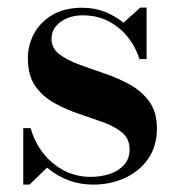

<svg xmlns="http://www.w3.org/2000/svg" viewBox="-20 -490 486 520"><path d="M43 10V-143H63Q74 -104 97.8 -74.2Q121.5 -44.5 154 -27.8Q186.5 -11 225.5 -11Q254 -11 278 -19.2Q302 -27.5 316.5 -44Q331 -60.5 331 -85.5Q331 -114 311 -130.8Q291 -147.5 259.8 -158.8Q228.5 -170 193.5 -181.8Q158.5 -193.5 127 -211Q95.5 -228.5 75.5 -257Q55.5 -285.5 55.5 -332Q55.5 -368.5 72.5 -399.5Q89.5 -430.5 122.2 -449.8Q155 -469 202 -469Q236.5 -469 264.5 -457.8Q292.5 -446.5 314.5 -428.5L360 -469.5H377V-330H357.5Q348.5 -360.5 328 -387.2Q307.5 -414 276.2 -431.2Q245 -448.5 203 -448.5Q180 -448.5 161.2 -440.5Q142.5 -432.5 131 -418.5Q119.5 -404.5 119.5 -385Q119.5 -359.5 140.2 -343.5Q161 -327.5 193.5 -315.5Q226 -303.5 262.5 -291.2Q299 -279 331.5 -261Q364 -243 384.5 -214.8Q405 -186.5 405 -142.5Q405 -93.5 381 -59.5Q357 -25.5 317.8 -7.8Q278.5 10 232.5 10Q196 10 164.2 -2.2Q132.5 -14.5 107.5 -36L60 10Z"/></svg>

Font: Bodoni Moda 11pt SemiBold
Style: Regular
Weight: 600
Designer: Owen Earl
Foundry: indestructible type
Version: Version 2.004